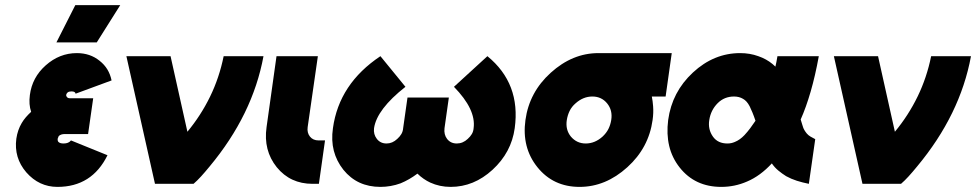

<svg xmlns="http://www.w3.org/2000/svg" viewBox="-20 -720 3823 752"><path d="M345 -335H254Q247 -335 243 -339Q239 -343 239 -348Q241 -355 245 -358Q250 -362 260 -362Q275 -362 276 -353L417 -405Q412 -429 400.5 -448Q389 -467 370 -482Q333 -512 281 -512Q213 -512 159 -464Q106 -417 97 -348Q92 -311 102 -282Q91 -272 81.5 -261Q72 -250 65 -238Q49 -211 44 -177Q34 -102 83 -45Q133 12 205 12Q340 12 401 -112L258 -170Q249 -158 229 -158Q215 -158 209 -164Q205 -168 206 -177Q208 -183 210 -187Q218 -195 234 -195H325ZM201 -554H359L451 -700H275Z M475 -500 587 0H738Q752 -12 767.5 -29Q783 -46 801 -68Q970 -271 1012 -500H856Q839 -416 803 -342Q767 -268 714 -204L648 -500Z M1063 -500 1024 -222Q1011 -131 1064 -65Q1117 0 1204 0H1229L1253 -170H1228Q1206 -170 1194 -185Q1182 -200 1185 -222L1225 -500Z M1470 -500Q1308 -392 1284 -218Q1277 -170 1287.5 -129.5Q1298 -89 1325 -55Q1379 12 1470 12Q1490 12 1510 8.5Q1530 5 1549 -2Q1566 -9 1582.5 -18.5Q1599 -28 1615 -40Q1626 -29 1639 -20Q1652 -11 1665 -5Q1702 12 1745 12Q1836 12 1909 -55Q1983 -123 1996 -218Q2020 -393 1889 -500L1758 -380Q1845 -291 1835 -218Q1834 -205 1828 -195Q1822 -185 1812 -176Q1793 -158 1769 -158Q1745 -158 1731 -176Q1718 -193 1721 -218L1738 -338H1576L1559 -218Q1558 -205 1552 -195Q1546 -185 1536 -176Q1517 -158 1494 -158Q1470 -158 1456 -176Q1442 -194 1445 -218Q1456 -292 1568 -380Z M2324 -512Q2222 -512 2137 -435Q2053 -359 2038 -250Q2023 -142 2085 -65Q2147 12 2250 12Q2352 12 2437 -65Q2521 -141 2536 -250Q2538 -264 2538.5 -277.5Q2539 -291 2538 -304Q2537 -314 2536 -323.5Q2535 -333 2533 -342H2587L2611 -512ZM2300 -342Q2336 -342 2358 -315Q2380 -288 2374 -250Q2371 -231 2363 -215Q2355 -199 2340 -185Q2310 -158 2274 -158Q2239 -158 2216 -185Q2194 -212 2200 -250Q2203 -269 2211 -285.5Q2219 -302 2234 -315Q2264 -342 2300 -342Z M2879 -512Q2776 -512 2694 -436Q2612 -360 2597 -250Q2590 -195 2601 -148.5Q2612 -102 2642 -64Q2702 12 2805 12Q2858 12 2906 -9Q2932 -20 2956.5 -38Q2981 -56 3003 -80Q3014 -64 3028.5 -52Q3043 -40 3059 -30Q3079 -19 3101 -12Q3123 -5 3148 0L3173 -175Q3163 -180 3154.5 -185Q3146 -190 3140 -197Q3135 -203 3130.5 -210.5Q3126 -218 3124 -226Q3123 -229 3121 -235.5Q3119 -242 3116 -252Q3137 -299 3155 -361Q3173 -423 3187 -500H3025Q3023 -488 3021 -477.5Q3019 -467 3017 -459Q3014 -461 3011.5 -464Q3009 -467 3006 -469Q2982 -489 2950 -500Q2917 -512 2879 -512ZM2855 -342Q2875 -342 2890 -333Q2905 -325 2916 -304Q2921 -294 2927 -279.5Q2933 -265 2939 -247Q2929 -232 2918.5 -218Q2908 -204 2896 -191Q2878 -172 2858 -164Q2851 -161 2844 -159.5Q2837 -158 2829 -158Q2792 -158 2773 -184Q2752 -213 2758 -250Q2764 -289 2791 -316Q2817 -342 2855 -342Z M3246 -500 3358 0H3509Q3523 -12 3538.5 -29Q3554 -46 3572 -68Q3741 -271 3783 -500H3627Q3610 -416 3574 -342Q3538 -268 3485 -204L3419 -500Z"/></svg>

Font: Unageo
Style: Black-Italic
Weight: 900
Designer: Richard Sepsi
Foundry: Richard Sepsi
Version: Version 2.000